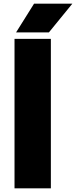

<svg xmlns="http://www.w3.org/2000/svg" viewBox="-20 -1018 411 1038"><path d="M58.5 0V-808H255V0ZM67 -843 164 -998H371L244.5 -843Z"/></svg>

Font: Encode Sans SemiExpanded SemiExpanded ExtraBold
Style: Regular
Weight: 800
Width: 6
Designer: Multiple Designers
Foundry: Impallari Type
Version: Version 3.000; ttfautohint (v1.8.3) -l 8 -r 50 -G 200 -x 14 